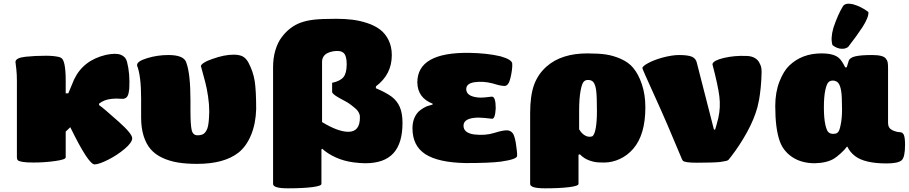

<svg xmlns="http://www.w3.org/2000/svg" viewBox="-20 -879 4936 1043"><path d="M518.1 -315.9V-308.1Q538.6 -294.9 626 -216.8Q698.2 -152.3 698.2 -127.9Q697.8 -104.5 657.2 -70.3Q616.7 -36.1 567.9 -11.5Q519 13.2 494.1 14.2Q460.4 14.2 361.8 -188L336.9 -164.1V-23.9Q336.9 -12.2 279.5 -4.2Q222.2 3.9 162.1 3.9Q123 3.9 102.8 0.5Q82.5 -2.9 77.1 -8.3Q71.8 -13.7 71.8 -23.9V-440.9Q71.8 -474.6 68.8 -502Q68.4 -508.8 66.2 -523.9Q64 -539.1 64 -542Q64 -564.9 119.1 -570.8Q168.9 -576.2 230 -576.2Q270.5 -576.2 298.8 -569.8Q312.5 -566.9 319.3 -557.6Q326.2 -548.3 330.1 -529.8Q336.9 -496.1 336.9 -445.8V-372.1H351.1L381.8 -445.8Q431.2 -551.8 556.2 -581.1Q608.4 -591.8 635.3 -581.8Q662.1 -571.8 669.9 -543.9Q687 -478 682.1 -396Q679.7 -370.1 673.1 -357.9Q666.5 -345.7 652.8 -342.8Q648.9 -341.8 639.4 -342.3Q629.9 -342.8 617.4 -343.3Q605 -343.8 585 -341.8Q545.9 -337.9 518.1 -315.9Z M746.6 -241.2V-345.2Q746.6 -466.8 724.6 -522.9V-525.9Q724.6 -546.4 780 -563.2Q835.4 -580.1 894.5 -580.1Q978.5 -580.1 991.7 -540Q1014.6 -479 1014.6 -335V-280.8Q1014.6 -201.7 1021.2 -172.9Q1027.8 -144 1052.7 -144Q1074.2 -144 1086.2 -152.1Q1098.1 -160.2 1106.4 -181.2Q1115.2 -203.6 1116.7 -272.9Q1116.7 -313 1110.1 -356.4Q1103.5 -399.9 1095.9 -429.2Q1088.4 -458.5 1072.8 -515.1Q1071.3 -516.6 1071.3 -519Q1071.3 -527.8 1088.9 -538.8Q1106.4 -549.8 1134.8 -559.1Q1197.8 -582 1249.5 -582Q1278.3 -582 1296.4 -573.5Q1314.5 -564.9 1328.6 -541Q1356 -489.3 1363.8 -437.5Q1371.6 -385.7 1371.6 -287.1Q1369.6 -208 1344 -146Q1318.4 -84 1275.4 -49.8Q1197.3 11.2 1050.3 11.2Q991.7 11.2 946 3.7Q900.4 -3.9 862.1 -21.7Q823.7 -39.6 798.8 -68.1Q773.9 -96.7 760.3 -140.1Q746.6 -183.6 746.6 -241.2Z M1899.4 2.9Q1848.1 -3.9 1804 -23.9Q1759.8 -43.9 1730.5 -70.8L1726.1 -67.9V120.1Q1726.1 131.3 1674.8 137.7Q1623.5 144 1543.5 144Q1463.4 144 1463.4 120.1V-513.2Q1463.4 -563.5 1475.8 -605.5Q1488.3 -647.5 1510 -676.5Q1531.7 -705.6 1557.6 -725.3Q1583.5 -745.1 1613.3 -755.9Q1643.6 -767.1 1684.3 -772Q1725.1 -776.9 1806.2 -776.9Q1853 -776.9 1893.6 -772Q1934.1 -767.1 1974.9 -753.7Q2015.6 -740.2 2044.2 -718.8Q2072.8 -697.3 2090.6 -661.6Q2108.4 -626 2108.4 -579.1Q2108.4 -475.1 2022.5 -410.2L2021.5 -399.9Q2077.6 -376 2107.2 -354Q2136.7 -332 2151.6 -298.1Q2166.5 -264.2 2166.5 -210.9Q2166.5 -100.6 2116.9 -46.4Q2067.4 7.8 1964.4 7.8Q1937.5 7.8 1899.4 2.9ZM1729.5 -543V-215.8Q1816.4 -163.1 1872.1 -163.1Q1935.1 -163.1 1935.1 -240.2Q1935.1 -246.1 1934.6 -251Q1934.1 -255.9 1931.6 -261Q1929.2 -266.1 1928 -269.3Q1926.8 -272.5 1922.4 -277.6Q1918 -282.7 1916.3 -284.7Q1914.6 -286.6 1907.7 -292.2Q1900.9 -297.9 1899.2 -299.3Q1897.5 -300.8 1888.7 -307.6Q1879.9 -314.5 1877.4 -315.9Q1870.1 -321.8 1847.9 -333.3Q1825.7 -344.7 1807.4 -356.2Q1789.1 -367.7 1784.2 -377.9V-429.2Q1828.1 -438.5 1845.7 -460Q1863.3 -481.4 1863.3 -529.8Q1863.3 -567.9 1852.1 -585Q1840.8 -602.1 1813.5 -602.1Q1798.8 -602.1 1785.2 -599.4Q1771.5 -596.7 1758.5 -590.3Q1745.6 -584 1737.5 -571.8Q1729.5 -559.6 1729.5 -543Z M2330.1 -311V-315.9Q2248.5 -347.2 2247.1 -431.2Q2247.1 -596.2 2530.8 -591.8Q2626 -590.3 2698.7 -573.2Q2762.7 -555.2 2762.7 -532.2Q2764.2 -503.4 2752.9 -455.1Q2742.7 -412.1 2720.7 -412.1Q2698.7 -412.1 2656.7 -425.8Q2603 -439.5 2555.7 -432.1Q2512.7 -424.8 2512.7 -395Q2512.7 -355 2580.1 -349.1Q2608.4 -347.7 2650.9 -354Q2672.9 -355.5 2672.9 -291Q2669.9 -232.4 2652.8 -233.9Q2610.8 -239.3 2579.1 -240.2Q2499.5 -238.8 2498 -198.2Q2496.6 -157.7 2553.7 -148.9Q2614.7 -141.1 2666 -157.2Q2713.9 -172.4 2736.8 -170.9Q2752.9 -169.4 2763.7 -157.2Q2773.9 -147 2781.7 -105Q2790 -52.2 2789.1 -32.2Q2789.1 -13.7 2700.7 -1Q2640.6 6.8 2508.8 6.8Q2361.3 3.9 2291 -41.3Q2220.7 -86.4 2220.7 -182.1Q2220.7 -238.3 2253.9 -272.9Q2267.1 -284.7 2280.8 -292.5Q2294.4 -300.3 2303 -303Q2311.5 -305.7 2330.1 -311Z M2859.9 -263.2Q2859.9 -360.4 2881.6 -419.2Q2903.3 -478 2950.7 -519Q3030.8 -588.9 3170.9 -588.9Q3232.4 -588.9 3271.7 -583Q3311 -577.1 3350.6 -560.1Q3395 -540.5 3418.9 -511.2Q3447.8 -477.5 3466.8 -421.4Q3485.8 -365.2 3485.8 -295.9Q3485.8 -147 3419.9 -70.8Q3388.2 -34.2 3346.4 -15.1Q3304.7 3.9 3262.7 3.9Q3232.4 3.9 3217.8 2Q3203.1 0 3185.5 -5.9Q3152.8 -16.6 3129.9 -41L3122.6 -38.1V120.1Q3122.6 131.3 3071.3 137.7Q3020 144 2939.9 144Q2859.9 144 2859.9 120.1ZM3181.6 -136.2Q3191.9 -136.2 3197 -138.4Q3202.1 -140.6 3207.5 -151.9Q3212.9 -163.1 3216.8 -186Q3222.7 -221.7 3222.7 -275.9Q3222.7 -354.5 3218.8 -385.7Q3214.8 -417 3204.6 -431.2Q3195.8 -443.4 3178.2 -444.6Q3160.6 -445.8 3151.9 -436Q3141.6 -427.7 3133.8 -385.7Q3126 -343.8 3126 -275.9V-176.8Q3137.7 -156.7 3152.6 -146.5Q3167.5 -136.2 3181.6 -136.2Z M3858.4 -174.8H3864.7Q3871.1 -193.8 3882.3 -238.8Q3895 -295.9 3887.7 -356Q3880.4 -414.6 3850.6 -527.8V-532.2Q3856.9 -551.3 3913.3 -564.5Q3969.7 -577.6 4031.7 -575.2Q4081.1 -575.2 4102.5 -543Q4112.8 -525.9 4115.7 -509.8Q4118.7 -492.7 4115.7 -445.8Q4112.8 -398.9 4108.4 -369.1Q4106 -343.3 4094.7 -296.9Q4077.1 -231.9 4038.1 -160.9Q3999 -89.8 3951.7 -28.8L3936.5 -9.8Q3931.2 -4.4 3891.6 1Q3853.5 4.9 3766.6 4.9Q3731 4.9 3713.4 2.2Q3695.8 -0.5 3691.4 -4.2Q3687 -7.8 3683.6 -16.1Q3683.1 -18.1 3682.6 -19Q3601.6 -214.4 3539.6 -350.1Q3469.7 -503.4 3469.7 -508.8Q3469.7 -519 3499.8 -535.6Q3529.8 -552.2 3577.6 -565.9Q3631.3 -580.1 3668.5 -580.1Q3718.3 -580.1 3740 -570.3Q3761.7 -560.5 3766.6 -533.2Z M4442.4 -588.9Q4509.3 -588.9 4537.1 -564Q4553.2 -550.3 4571.3 -513.2H4579.6L4590.3 -547.9Q4595.2 -565.4 4625.5 -572.8Q4655.8 -580.1 4717.3 -580.1Q4779.3 -580.1 4792.5 -560.1Q4800.3 -550.8 4802.2 -540Q4804.2 -529.3 4804.2 -505.9V-210.9Q4804.2 -183.6 4827.1 -171.9Q4851.1 -161.1 4867.2 -161.1Q4884.3 -161.1 4890.4 -145Q4896.5 -128.9 4896.5 -92.8Q4896.5 -25.4 4878.4 -8.8Q4859.4 8.8 4796.4 8.8Q4677.7 8.8 4625.5 -30.8Q4596.7 -52.7 4583.5 -82H4580.6Q4568.8 -65.4 4545.2 -44.4Q4521.5 -23.4 4510.3 -17.1Q4471.2 6.3 4406.2 7.8Q4334 7.8 4283.9 -25.6Q4233.9 -59.1 4215.3 -113.8Q4191.4 -181.6 4191.4 -303.2Q4191.4 -377.4 4214.1 -435.5Q4236.8 -493.7 4267.6 -522.9Q4336.4 -588.9 4442.4 -588.9ZM4533.2 -429.2Q4522 -440.4 4506.8 -441.2Q4491.7 -441.9 4482.4 -434.1Q4471.7 -426.8 4463.6 -390.9Q4455.6 -355 4455.6 -295.9Q4455.6 -236.8 4463.6 -201.2Q4471.7 -165.5 4482.4 -159.2Q4491.2 -151.9 4505.4 -151.9Q4514.2 -151.9 4519.3 -153.1Q4524.4 -154.3 4530 -158.7Q4535.6 -163.1 4539.3 -172.9Q4543 -182.6 4546.4 -199.2Q4554.2 -234.4 4554.2 -284.2Q4554.2 -356 4549.3 -385.7Q4544.4 -415.5 4533.2 -429.2ZM4560.5 -847.2Q4574.7 -864.7 4613.3 -856Q4657.7 -843.8 4697.3 -814Q4700.7 -787.6 4665.5 -731.9Q4632.3 -681.6 4587.4 -624Q4574.7 -614.7 4558.6 -614Q4542.5 -613.3 4528.6 -618.7Q4514.6 -624 4502.4 -633.8Q4490.7 -669.9 4507.3 -728Q4532.2 -802.2 4560.5 -847.2Z"/></svg>

Font: GGS TheRock Black
Style: Regular
Weight: 900
Designer: Rodrigo Fuenzalida (2012); Goodgame Studios (2014)
Foundry: Rodrigo Fuenzalida,2012;  GGS,2014
Version: Version 1.002 | FøM Mod